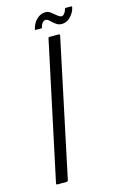

<svg xmlns="http://www.w3.org/2000/svg" viewBox="-121 -841 562 894"><g transform="rotate(-15 160.0 -394.5)"><path d="M92 -6Q90 0 84 0H40Q34 0 35 -6L176 -667Q176 -673 183 -673H227Q230 -673 231 -671.5Q232 -670 232 -667ZM130 -721Q124 -721 126 -726Q132 -753 151 -771Q170 -789 193 -789Q207 -789 219 -779.5Q231 -770 242.5 -760.5Q254 -751 263 -751Q269 -751 275.5 -759Q282 -767 285 -778Q286 -784 290 -784H316Q321 -784 320 -778Q315 -755 296.5 -735.5Q278 -716 254 -716Q238 -716 225.5 -725.5Q213 -735 203.5 -744.5Q194 -754 185 -754Q176 -754 169 -745.5Q162 -737 160 -726Q160 -721 155 -721Z"/></g></svg>

Font: Glory Light
Style: Italic
Weight: 300
Italic angle: -12°
Version: Version 1.011